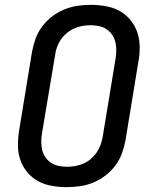

<svg xmlns="http://www.w3.org/2000/svg" viewBox="-20 -763 640 791"><path d="M255 8Q223 8 192.5 2.5Q162 -3 136.5 -17Q111 -31 92 -54Q73 -77 63.5 -105Q54 -133 54 -164.5Q54 -196 59 -227L112 -550Q117 -577 126.5 -603.5Q136 -630 153.5 -653.5Q171 -677 194.5 -695Q218 -713 245 -724Q272 -735 299.5 -739Q327 -743 354 -743Q386 -743 416.5 -737.5Q447 -732 472.5 -718Q498 -704 517 -681Q536 -658 545.5 -630Q555 -602 555.5 -570.5Q556 -539 550 -508L497 -185Q492 -158 482.5 -131.5Q473 -105 455.5 -81.5Q438 -58 414.5 -40Q391 -22 364.5 -11Q338 0 310 4Q282 8 255 8ZM256 -76Q273 -76 290 -79Q307 -82 323.5 -89Q340 -96 354 -108Q368 -120 378 -134.5Q388 -149 394 -165.5Q400 -182 403 -199L456 -521Q459 -539 459 -556.5Q459 -574 455 -590.5Q451 -607 441.5 -620.5Q432 -634 418.5 -643Q405 -652 387.5 -655.5Q370 -659 353 -659Q336 -659 319 -656Q302 -653 286 -646Q270 -639 255.5 -627Q241 -615 231 -600.5Q221 -586 215 -569.5Q209 -553 207 -536L153 -214Q150 -196 150 -178.5Q150 -161 154 -144.5Q158 -128 167.5 -114.5Q177 -101 191 -92Q205 -83 222 -79.5Q239 -76 256 -76Z"/></svg>

Font: Iosevka SS04 Md Ex Obl
Style: Regular
Weight: 500
Width: 7
Italic angle: -9°
Monospace: yes
Designer: Belleve Invis
Foundry: Belleve Invis
Version: Version 19.0.0; ttfautohint (v1.8.4)